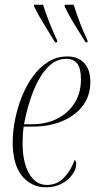

<svg xmlns="http://www.w3.org/2000/svg" viewBox="-20 -786 415 816"><path d="M175 10Q113 10 73.5 -38.5Q34 -87 34 -182Q34 -227 44 -277.5Q54 -328 73 -375.5Q92 -423 120 -461.5Q148 -500 184.5 -523Q221 -546 266 -546Q313 -546 338.5 -517.5Q364 -489 364 -438Q364 -378 331 -335.5Q298 -293 243 -270.5Q188 -248 121 -248H81Q79 -241 77.5 -219Q76 -197 76 -177Q76 -96 104 -48Q132 0 179 0Q223 0 252.5 -31.5Q282 -63 297 -106Q300 -104 302 -100Q304 -96 304 -88Q304 -68 288 -45Q272 -22 243.5 -6Q215 10 175 10ZM116 -258Q176 -258 223 -281.5Q270 -305 297 -348Q324 -391 324 -449Q324 -495 308.5 -515.5Q293 -536 261 -536Q217 -536 182 -499Q147 -462 122 -399.5Q97 -337 82 -258ZM214 -606Q189 -648 167 -683Q145 -718 125 -758V-766H163Q172 -737 188 -695Q204 -653 223 -614V-606ZM344 -606Q318 -648 296 -683Q274 -718 255 -758V-766H293Q302 -737 317.5 -695Q333 -653 352 -614V-606Z"/></svg>

Font: Noto Serif Display Condensed ExtraLight
Style: Italic
Weight: 200
Width: 3
Italic angle: -12°
Designer: Monotype Design Team
Foundry: Monotype Imaging Inc.
Version: Version 2.009